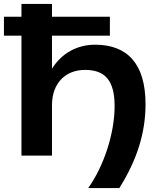

<svg xmlns="http://www.w3.org/2000/svg" viewBox="-44 -790 804 975"><path d="M514 -609V-705H220V-770H65V-705H-24V-609H65V0H220V-256C220 -364 285 -435 388 -435C489 -435 538 -382 538 -251C538 -115 485 51 404 165H562C652 22 695 -116 695 -261C695 -466 603 -563 439 -563C348 -563 269 -520 220 -441V-609Z"/></svg>

Font: Bounded Med
Style: Regular
Weight: 500
Designer: Vlad Churkin
Version: Version 3.0